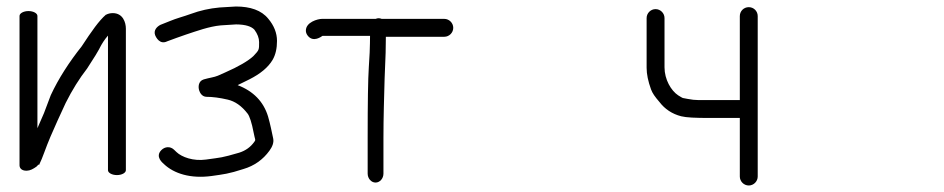

<svg xmlns="http://www.w3.org/2000/svg" viewBox="-20 -523 2902 590"><path d="M40 -474V-15C40 -8.5 44.2 1.9 62.1 1.6C73.1 1.3 82.1 -4 92.1 -11C94.2 -13.1 95.8 -14.8 96.9 -16L98.9 -17.6L100 -16C105.6 -27.5 111 -40.5 116.2 -55C127.6 -86.5 141.3 -118.3 156.5 -151.6L181.8 -206.6C201.8 -246.5 223.9 -281.9 247.8 -312.6C270.2 -346.7 281.7 -366.3 285.3 -373.1L285.5 -373.4L285.6 -374.1C293.4 -389.4 301.2 -401.4 311.8 -413.6V0C311.8 8.2 324.3 15 339.3 15C354.3 15 366.8 8.2 366.8 0V-435C366.8 -454 357.8 -482.7 326.5 -482.7C319.3 -482.7 312 -481 306.4 -478L306 -477.7L305.6 -478C284 -459.2 262.2 -428.2 231 -380.6C193 -332.8 160.1 -282.3 136 -230.5L115.2 -175.5C108 -159.3 101.5 -144.4 95 -129V-474C95 -482.2 82.5 -489 67.5 -489C52.5 -489 40 -482.2 40 -474Z M761.8 -431.7C771.3 -418.9 776.2 -405.9 776.2 -393.6C776.2 -369.3 776.6 -369.8 758.6 -350.6C742.8 -335.8 712.7 -318.2 671.8 -300.3C664.6 -297.1 657.2 -293.8 649.5 -290.4C638.3 -285.5 622 -283.8 606.1 -279C588.7 -273.7 589 -255 591.9 -245.6C594.4 -237.6 600.4 -226.8 612.9 -225.6L613.5 -225.5H614.1C632.9 -225.5 654.8 -222.7 679.7 -216.9C702.1 -211.7 722.5 -197.8 741.2 -173.4C746.5 -166.5 753.6 -146.7 759.4 -115.5C763.5 -93.3 766.7 -93.9 761.7 -87.6L761.5 -87.3L761.3 -87C750.1 -71.1 734.6 -60 715 -53.8C658.4 -37.4 662.3 -39.7 613.1 -32.7C574.2 -27.2 538.6 -40.2 522.5 -55.6L514.5 -63.2C503.1 -74 486.8 -72.6 476.1 -62C455.3 -41.3 480.5 -22 483.8 -18.8C515 10.9 566.3 26.4 629.7 17.9C667.3 12.5 682.2 11.4 728.4 -3.7C761.4 -13.5 788.2 -32.5 808 -59.9C816.8 -72.1 822.1 -84.7 819.5 -97.4C814.9 -118.9 810.6 -141.3 803.7 -165.2C789.7 -210.7 759 -242.6 710.3 -261.4C720.2 -266 732.8 -272.2 746.7 -279.3C779.8 -296.1 803.9 -315.7 817.6 -338.9C827 -354.9 831.2 -374.5 831.2 -397.3C831.2 -421.7 821.9 -444.6 804.5 -465.3C783.5 -491.5 749 -503 705.1 -503H704.8L654.6 -500C623.7 -497.2 594.8 -490.7 566.5 -480.3C555.4 -476.4 544.4 -472.7 533.6 -469.5C509.8 -462.3 495.4 -455.1 474.3 -447.2L473.7 -447L473.1 -446.7C462.5 -441.4 451.3 -430.1 456.6 -415.3C459.1 -408.6 471 -384.5 494 -396.1L523.1 -406.8C531.7 -410.1 540.8 -413.3 551 -416.6C585.7 -428 621.9 -441.5 658.1 -445L705.5 -448C735.2 -447.8 752.9 -441.5 761.8 -431.7Z M1158.3 10.5V-99C1158.3 -163.2 1160.4 -224.7 1161.9 -281.8C1162.9 -322.3 1165.4 -349.4 1165.4 -387.3C1165.4 -396.2 1165.5 -402.5 1165.7 -410H1345.3C1360.3 -410 1372.8 -422.5 1372.8 -437.5C1372.8 -452.5 1360.3 -465 1345.3 -465H1152.9C1149.7 -466.2 1146.9 -467 1143.8 -467C1140.5 -467 1137.7 -466.4 1134.4 -465H969.5C956.6 -465 919.4 -455 919.9 -428.3C920 -423.5 921.8 -418.7 924.7 -414.6C942.3 -390 969 -411.8 970.8 -412.7H1117.1C1117 -407.6 1116.8 -398.3 1116.8 -389.9C1116.8 -376.3 1115.7 -351.5 1113.3 -316C1110.9 -279.6 1109.8 -207.8 1109.8 -99.7V10.5C1109.8 25.5 1120.8 38 1134 38C1147.3 38 1158.3 25.5 1158.3 10.5Z M2253.4 -215.5H2125.8C2116.1 -215.5 2105.1 -216.7 2092.8 -219.1L2078.1 -221.9C2077.6 -222.1 2071.8 -224.9 2064 -230C2042.2 -244.4 2022 -278.7 2022 -316V-467.5C2022 -482.5 2009.5 -495 1994.5 -495C1979.5 -495 1967 -482.5 1967 -467.5V-314.7C1967 -295.1 1971.6 -273.1 1980.5 -248.5C1984.7 -236.8 1992.3 -225.9 2006.6 -209.4C2022.9 -187.9 2045.4 -172.8 2073.3 -165.7C2088.8 -161.8 2116.5 -160.5 2160.4 -160.5H2231.2C2240.7 -160.5 2246.4 -160.5 2253.4 -160.7V19.5C2253.4 34.5 2265.9 47 2280.9 47C2295.9 47 2308.4 34.5 2308.4 19.5V-473.5C2308.4 -489.1 2295.9 -501 2280.9 -501C2265.9 -501 2253.4 -489.1 2253.4 -473.5Z"/></svg>

Font: MewTooHand
Style: BdCond
Weight: 400
Designer: Mew Too, Robert Jablonski
Version: Version 0.77